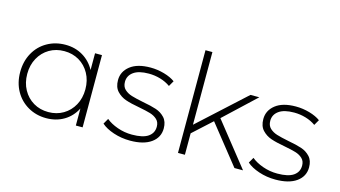

<svg xmlns="http://www.w3.org/2000/svg" viewBox="-84 -1039 2370 1340"><g transform="rotate(15 1101.5 -369.0)"><path d="M570 -522H520V-401C498.7 -440.3 469.5 -471 432.5 -493C395.5 -515 353.7 -526 307 -526C258.3 -526 214.3 -514.8 175 -492.5C135.7 -470.2 104.8 -438.8 82.5 -398.5C60.2 -358.2 49 -312.3 49 -261C49 -209.7 60.2 -164 82.5 -124C104.8 -84 135.7 -52.7 175 -30C214.3 -7.3 258.3 4 307 4C354.3 4 396.7 -7 434 -29C471.3 -51 500.3 -82.3 521 -123V0H570ZM417.5 -69C385.8 -50.3 350 -41 310 -41C270 -41 234.2 -50.3 202.5 -69C170.8 -87.7 145.8 -113.7 127.5 -147C109.2 -180.3 100 -218.3 100 -261C100 -303.7 109.2 -341.7 127.5 -375C145.8 -408.3 170.8 -434.3 202.5 -453C234.2 -471.7 270 -481 310 -481C350 -481 385.8 -471.7 417.5 -453C449.2 -434.3 474.2 -408.3 492.5 -375C510.8 -341.7 520 -303.7 520 -261C520 -218.3 510.8 -180.3 492.5 -147C474.2 -113.7 449.2 -87.7 417.5 -69Z M793 -15C831 -2.3 871 4 913 4C978.3 4 1029 -9 1065 -35C1101 -61 1119 -95.7 1119 -139C1119 -171.7 1110.3 -197.3 1093 -216C1075.7 -234.7 1054.5 -248.2 1029.5 -256.5C1004.5 -264.8 971.7 -272.7 931 -280C894.3 -287.3 865.8 -294.2 845.5 -300.5C825.2 -306.8 808 -316.5 794 -329.5C780 -342.5 773 -360.7 773 -384C773 -413.3 785.3 -437 810 -455C834.7 -473 871.3 -482 920 -482C948.7 -482 976.7 -478 1004 -470C1031.3 -462 1055.7 -450.3 1077 -435L1100 -475C1079.3 -490.3 1052.7 -502.7 1020 -512C987.3 -521.3 954.3 -526 921 -526C857.7 -526 808.8 -512.5 774.5 -485.5C740.2 -458.5 723 -424.3 723 -383C723 -349 732 -322.3 750 -303C768 -283.7 789.7 -269.7 815 -261C840.3 -252.3 873.7 -244.3 915 -237C950.3 -230.3 978 -224 998 -218C1018 -212 1034.8 -202.7 1048.5 -190C1062.2 -177.3 1069 -160 1069 -138C1069 -107.3 1056.5 -83.3 1031.5 -66C1006.5 -48.7 967.7 -40 915 -40C878.3 -40 843.2 -46 809.5 -58C775.8 -70 748.3 -85 727 -103L704 -63C725.3 -43.7 755 -27.7 793 -15Z M1445 -279 1667 0H1729L1482 -311L1707 -522H1643L1309 -217V-742H1259V0H1309V-155Z M1843 -15C1881 -2.3 1921 4 1963 4C2028.3 4 2079 -9 2115 -35C2151 -61 2169 -95.7 2169 -139C2169 -171.7 2160.3 -197.3 2143 -216C2125.7 -234.7 2104.5 -248.2 2079.5 -256.5C2054.5 -264.8 2021.7 -272.7 1981 -280C1944.3 -287.3 1915.8 -294.2 1895.5 -300.5C1875.2 -306.8 1858 -316.5 1844 -329.5C1830 -342.5 1823 -360.7 1823 -384C1823 -413.3 1835.3 -437 1860 -455C1884.7 -473 1921.3 -482 1970 -482C1998.7 -482 2026.7 -478 2054 -470C2081.3 -462 2105.7 -450.3 2127 -435L2150 -475C2129.3 -490.3 2102.7 -502.7 2070 -512C2037.3 -521.3 2004.3 -526 1971 -526C1907.7 -526 1858.8 -512.5 1824.5 -485.5C1790.2 -458.5 1773 -424.3 1773 -383C1773 -349 1782 -322.3 1800 -303C1818 -283.7 1839.7 -269.7 1865 -261C1890.3 -252.3 1923.7 -244.3 1965 -237C2000.3 -230.3 2028 -224 2048 -218C2068 -212 2084.8 -202.7 2098.5 -190C2112.2 -177.3 2119 -160 2119 -138C2119 -107.3 2106.5 -83.3 2081.5 -66C2056.5 -48.7 2017.7 -40 1965 -40C1928.3 -40 1893.2 -46 1859.5 -58C1825.8 -70 1798.3 -85 1777 -103L1754 -63C1775.3 -43.7 1805 -27.7 1843 -15Z"/></g></svg>

Font: Montserrat Custom ExtraLight
Style: Regular
Weight: 300
Designer: Julieta Ulanovsky
Foundry: Julieta Ulanovsky
Version: Version 7.200